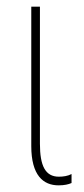

<svg xmlns="http://www.w3.org/2000/svg" viewBox="-20 -547 252 577"><path d="M156 10C174 10 186 7 195 3V-24C184 -18 170 -16 157 -16C116 -16 100 -49 100 -115V-527H74V-108C74 -20 110 10 156 10Z"/></svg>

Font: Noto Sans Condensed Thin
Style: Regular
Weight: 100
Width: 3
Designer: Monotype Design Team
Foundry: Monotype Imaging Inc.
Version: Version 2.013